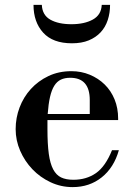

<svg xmlns="http://www.w3.org/2000/svg" viewBox="-20 -753 548 785"><path d="M174 -262V-225Q174 -164 179.5 -124Q185 -84 197.5 -60.5Q210 -37 230 -27.5Q250 -18 280 -18Q333 -18 372 -45Q411 -72 438 -139H466Q446 -68 396 -28Q346 12 277 12Q229 12 186.5 -8Q144 -28 112.5 -61Q81 -94 62.5 -136.5Q44 -179 44 -225Q44 -271 60 -313.5Q76 -356 106 -389Q136 -422 178 -442Q220 -462 272 -462Q312 -462 347 -447.5Q382 -433 408 -407.5Q434 -382 448.5 -346.5Q463 -311 463 -268V-262ZM347 -344Q347 -435 267 -435Q245 -435 229 -427.5Q213 -420 202 -402.5Q191 -385 184.5 -356.5Q178 -328 175 -287H347ZM151 -733Q153 -691 186 -672.5Q219 -654 272 -654Q325 -654 359.5 -673Q394 -692 396 -733H430Q430 -700 420.5 -671Q411 -642 391.5 -621Q372 -600 343 -588Q314 -576 274 -576Q196 -576 156.5 -619.5Q117 -663 117 -733Z"/></svg>

Font: Libre Bodoni
Style: Regular
Weight: 400
Designer: Pablo Impallari, Rodrigo Fuenzalida
Foundry: Pablo Impallari, Rodrigo Fuenzalida
Version: Version 1.001; ttfautohint (v1.5.65-e2d9)